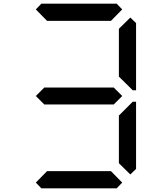

<svg xmlns="http://www.w3.org/2000/svg" viewBox="-20 -1020 856 1040"><path d="M174 -969 204 -1000H612L642 -969L581 -907H235ZM596 -546 642 -500 596 -454H220L174 -500L220 -546ZM686 -925 717 -895V-531H699L686 -544L624 -605V-864ZM642 -31 612 0H204L174 -31L235 -93H581ZM686 -456 699 -469H717V-105L686 -75L624 -136V-394Z"/></svg>

Font: DSEG7 Classic Mini
Style: Regular
Weight: 400
Designer: Keshikan(Twitter:@keshinomi_88pro)
Version: Version 0.46